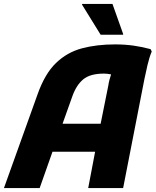

<svg xmlns="http://www.w3.org/2000/svg" viewBox="-35 -953 789 973"><path d="M-15 0 155 -474Q192 -579 248.5 -633.5Q305 -688 380 -708Q455 -728 548 -728Q599 -728 643.5 -721.5Q688 -715 728 -704L734 -692Q722 -664 712.5 -623.5Q703 -583 697 -553L589 0H412L447 -184H231L166 0ZM332 -466 282 -326H475L514 -520Q516 -535 520 -549.5Q524 -564 528 -576Q509 -580 492 -580Q422 -580 387 -551Q352 -522 332 -466ZM475 -777 381 -929V-933H535L589 -781V-777Z"/></svg>

Font: Kufam
Style: Bold Italic
Weight: 700
Italic angle: -11°
Designer: Artur Schmal
Foundry: Original Type
Version: Version 1.301; ttfautohint (v1.8.3)